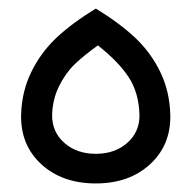

<svg xmlns="http://www.w3.org/2000/svg" viewBox="-20 -423 452 453"><path d="M29.8 -151.9Q31.2 -206.5 53.5 -252.4Q75.7 -298.3 112.5 -333.3Q149.4 -368.2 206.1 -402.8Q262.7 -368.2 299.6 -333.3Q336.4 -298.3 358.4 -252.7Q380.4 -207 381.8 -151.9Q383.3 -80.6 334 -35.4Q284.7 9.8 206.1 9.8Q127 9.8 77.6 -35.4Q28.3 -80.6 29.8 -151.9ZM103 -151.9Q102.5 -111.8 131.8 -85.9Q161.1 -60.1 206.1 -60.1Q251 -60.1 280.3 -85.9Q309.6 -111.8 309.1 -151.9Q307.6 -204.6 283.2 -241.5Q258.8 -278.3 210.9 -315.9Q176.3 -291 155.3 -270.5Q134.3 -250 119.1 -219.2Q104 -188.5 103 -151.9Z"/></svg>

Font: LT Superior
Style: Regular
Weight: 400
Designer: Daniel Lyons
Foundry: LyonsType
Version: Version 1.000